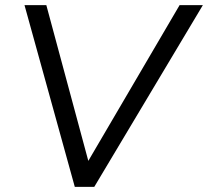

<svg xmlns="http://www.w3.org/2000/svg" viewBox="-20 -725 807 745"><path d="M270.2 0 75.1 -705H159.8L332.1 -65.8H302.2L676.8 -705H767.1L345.8 0Z"/></svg>

Font: Mulish ExtraLight
Style: Italic
Weight: 200
Italic angle: -9°
Designer: Vernon Adams
Foundry: Vernon Adams
Version: Version 3.603